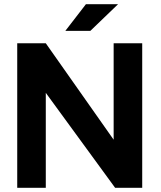

<svg xmlns="http://www.w3.org/2000/svg" viewBox="-20 -894 767 914"><path d="M198 -688 521 -229V-688H657V0H528L198 -452V0H62V-688ZM389 -874H542L410 -747H291Z"/></svg>

Font: Roundo SemiBold
Style: Regular
Weight: 600
Designer: Namrata Goyal (Gurmukhi), Shiva Nallaperumal (Latin)
Foundry: Indian Type Foundry
Version: Version 1.000;PS 1.0;hotconv 1.0.88;makeotf.lib2.5.647800